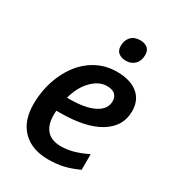

<svg xmlns="http://www.w3.org/2000/svg" viewBox="-181 -855 888 973"><g transform="rotate(30 262.5 -368.5)"><path d="M324.2 -461.9Q277.3 -461.9 236.1 -419.9Q194.8 -377.9 176.8 -309.1H190.9Q282.7 -309.1 334.5 -335.2Q386.2 -361.3 386.2 -409.2Q386.2 -434.1 370.6 -448Q355 -461.9 324.2 -461.9ZM250 9.8Q153.8 9.8 99.9 -44.4Q45.9 -98.6 45.9 -195.8Q45.9 -292.5 83.7 -375.7Q121.6 -459 186.3 -504.4Q251 -549.8 331.1 -549.8Q409.7 -549.8 453.4 -514.4Q497.1 -479 497.1 -414.1Q497.1 -325.2 415.8 -275.1Q334.5 -225.1 184.1 -225.1H163.1L162.1 -210V-195.8Q162.1 -141.6 189.7 -110.8Q217.3 -80.1 272 -80.1Q307.1 -80.1 341.8 -89.4Q376.5 -98.6 423.8 -121.1V-29.8Q377 -8.3 337.6 0.7Q298.3 9.8 250 9.8ZM281.2 -672.9Q281.2 -706.1 300.3 -726.6Q319.3 -747.1 354 -747.1Q379.9 -747.1 396 -734.1Q412.1 -721.2 412.1 -694.8Q412.1 -660.2 392.3 -640.1Q372.6 -620.1 340.8 -620.1Q315.4 -620.1 298.3 -632.8Q281.2 -645.5 281.2 -672.9Z"/></g></svg>

Font: Open Sans Semibold
Style: Italic
Weight: 600
Italic angle: -12°
Foundry: Ascender Corporation
Version: Version 1.10